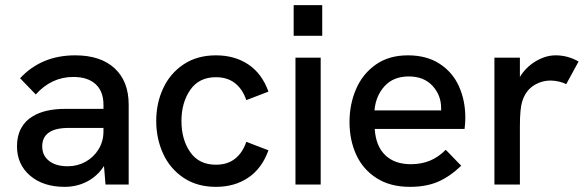

<svg xmlns="http://www.w3.org/2000/svg" viewBox="-20 -717 2286 746"><path d="M384 -72Q359 -33 319 -12Q279 9 231 9Q148 9 97 -34.5Q46 -78 46 -149Q46 -189 62 -218.5Q78 -248 107 -265Q154 -294 234 -294H382V-310Q382 -362 351.5 -390Q321 -418 265 -418Q180 -418 119 -350L58 -413Q141 -502 272 -502Q371 -502 425.5 -451.5Q480 -401 480 -310V0H390ZM243 -71Q281 -71 312.5 -88.5Q344 -106 363 -137Q382 -168 382 -206V-220H248Q195 -220 170 -202Q144 -184 144 -148Q144 -113 170.5 -92Q197 -71 243 -71Z M587 -247Q587 -316 614 -374Q641 -432 693.5 -467Q746 -502 819 -502Q892 -502 945 -466.5Q998 -431 1023 -361L937 -328Q923 -370 893.5 -393.5Q864 -417 819 -417Q753 -417 719 -367.5Q685 -318 685 -247Q685 -175 719 -126Q753 -77 819 -77Q864 -77 893.5 -100.5Q923 -124 937 -166L1023 -133Q998 -63 945 -27Q892 9 819 9Q746 9 693.5 -26Q641 -61 614 -119.5Q587 -178 587 -247Z M1128 -493H1226V0H1128ZM1121 -697H1232V-578H1121Z M1338 -243Q1338 -312 1363.5 -371Q1389 -430 1440 -466Q1491 -502 1565 -502Q1638 -502 1688.5 -469Q1739 -436 1763.5 -381Q1788 -326 1788 -260Q1788 -239 1785 -216H1436Q1440 -150 1476.5 -114.5Q1513 -79 1576 -79Q1617 -79 1650 -92.5Q1683 -106 1712 -135L1772 -73Q1727 -30 1681 -10.5Q1635 9 1573 9Q1496 9 1443 -25Q1390 -59 1364 -116Q1338 -173 1338 -243ZM1694 -288V-297Q1694 -347 1660.5 -383.5Q1627 -420 1568 -420Q1509 -420 1474.5 -382.5Q1440 -345 1435 -288Z M1901 -493H2000V-418Q2023 -456 2061.5 -479Q2100 -502 2139 -502Q2186 -502 2228 -478L2180 -390Q2169 -396 2152 -400Q2135 -404 2120 -404Q2083 -404 2052.5 -384Q2022 -364 2009 -323Q2000 -295 2000 -225V0H1901Z"/></svg>

Font: Hanken Grotesk Medium
Style: Regular
Weight: 500
Designer: Alfredo Marco Pradil
Foundry: Hanken Design Co.
Version: Version 3.014